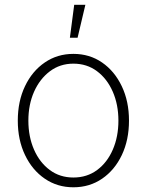

<svg xmlns="http://www.w3.org/2000/svg" viewBox="-20 -775 616 806"><path d="M288.1 11.2Q220.7 11.2 168 -24.9Q115.2 -61 85 -124.3Q54.7 -187.5 54.7 -268.6Q54.7 -350.1 85 -413.3Q115.2 -476.6 168 -512.7Q220.7 -548.8 288.1 -548.8Q356 -548.8 408.4 -512.7Q460.9 -476.6 491.2 -413.1Q521.5 -349.6 521.5 -268.6Q521.5 -187.5 491.5 -124.3Q461.4 -61 408.7 -24.9Q356 11.2 288.1 11.2ZM288.1 -29.8Q345.2 -29.8 387.7 -61.3Q430.2 -92.8 453.6 -147Q477.1 -201.2 477.1 -268.6Q477.1 -335.9 453.4 -390.1Q429.7 -444.3 387.2 -476.1Q344.7 -507.8 288.1 -507.8Q231.9 -507.8 189.5 -475.8Q147 -443.8 123 -389.9Q99.1 -335.9 99.1 -268.6Q99.1 -201.2 122.8 -147Q146.5 -92.8 189 -61.3Q231.4 -29.8 288.1 -29.8ZM273.4 -616.7 291.5 -754.9H338.4L305.7 -616.7Z"/></svg>

Font: Inter 17pt ExtraLight
Style: Regular
Weight: 250
Version: Version 4.001;git-66647c0bb